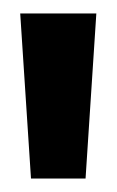

<svg xmlns="http://www.w3.org/2000/svg" viewBox="-20 -720 173 285"><path d="M26 -455 10 -700H123L107 -455Z"/></svg>

Font: Bricolage Grotesque 10pt Condensed SemiBold
Style: Regular
Weight: 600
Width: 3
Designer: Mathieu Triay
Foundry: Atelier Triay
Version: Version 1.000; ttfautohint (v1.8.4.7-5d5b);gftools[0.9.32]